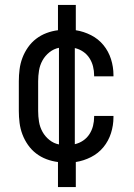

<svg xmlns="http://www.w3.org/2000/svg" viewBox="-20 -648 540 775"><path d="M214 107V6Q190 3 167.5 -5.5Q145 -14 126 -28.5Q107 -43 93 -63Q79 -83 70.5 -105.5Q62 -128 59 -152Q56 -176 56 -200V-320Q56 -344 59 -368Q62 -392 70.5 -414.5Q79 -437 93 -457Q107 -477 126 -491.5Q145 -506 167.5 -514.5Q190 -523 214 -526V-628H286V-526Q318 -521 347.5 -506Q377 -491 397.5 -466Q418 -441 428 -409.5Q438 -378 438 -345V-340H360V-343Q360 -362 355.5 -380Q351 -398 341 -413.5Q331 -429 315.5 -439.5Q300 -450 282 -454V-66Q300 -70 315.5 -80.5Q331 -91 341 -106.5Q351 -122 355.5 -140Q360 -158 360 -177V-180H438V-175Q438 -142 428 -110.5Q418 -79 397.5 -54Q377 -29 347.5 -14Q318 1 286 6V107ZM218 -65V-455Q197 -451 179.5 -437Q162 -423 151.5 -404Q141 -385 137.5 -363.5Q134 -342 134 -320V-200Q134 -178 137.5 -156.5Q141 -135 151.5 -116Q162 -97 179.5 -83Q197 -69 218 -65Z"/></svg>

Font: Iosevka srxl
Style: Regular
Weight: 400
Monospace: yes
Designer: Belleve Invis
Foundry: Belleve Invis
Version: Version 33.0.1; ttfautohint (v1.8.3)